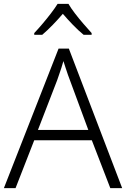

<svg xmlns="http://www.w3.org/2000/svg" viewBox="-20 -967 648 987"><path d="M547 0 452 -246H156L60 0H0L281 -717H334L608 0ZM339 -556Q335 -566 329 -583Q323 -600 317 -619Q311 -638 306 -653Q301 -636 295.5 -618Q290 -600 284 -584Q278 -568 274 -555L175 -299H434ZM332 -947Q344 -926 365 -898.5Q386 -871 409.5 -844Q433 -817 451 -797V-788H410Q383 -810 355 -839Q327 -868 303 -896Q279 -868 251.5 -839.5Q224 -811 197 -788H156V-797Q175 -817 198 -844Q221 -871 242 -898.5Q263 -926 276 -947Z"/></svg>

Font: Noto Sans Khmer Light
Style: Regular
Weight: 300
Version: Version 2.003